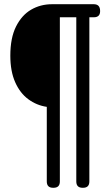

<svg xmlns="http://www.w3.org/2000/svg" viewBox="-20 -720 506 911"><path d="M232 171Q202 171 202 141V-213Q154 -220 114.5 -249Q75 -278 52 -330Q29 -382 29 -456Q29 -540 56 -594Q83 -648 127.5 -674Q172 -700 227 -700H425Q455 -700 455 -668V-667Q455 -638 425 -638H404V141Q404 171 374 171H372Q342 171 342 141V-638H264V141Q264 171 234 171Z"/></svg>

Font: Asap Condensed VF Beta
Style: Regular
Weight: 400
Designer: Pablo Cosgaya
Foundry: Omnibus-Type
Version: Version 1.008